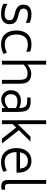

<svg xmlns="http://www.w3.org/2000/svg" viewBox="1365 -2251 903 3673"><g transform="rotate(90 1816.5 -414.5)"><path d="M54 -26V-104Q145 -52 252 -52Q312 -52 339.5 -78Q367 -104 367 -145Q367 -186 344.5 -205Q322 -224 273 -238L215 -253Q148 -270 108.5 -305.5Q69 -341 69 -414Q69 -484 115 -524.5Q161 -565 250 -565Q299 -565 338 -556Q377 -547 417 -529V-456Q377 -475 340 -485.5Q303 -496 252 -496Q195 -496 170 -472.5Q145 -449 145 -415Q145 -375 168 -355.5Q191 -336 236 -324L294 -309Q342 -296 373.5 -279.5Q405 -263 424 -231Q443 -199 443 -146Q443 -68 391 -25.5Q339 17 252 17Q194 17 148.5 7Q103 -3 54 -26Z M563 -276Q563 -409 631 -487Q699 -565 826 -565Q869 -565 901 -559Q933 -553 969 -538V-464Q932 -481 899.5 -488Q867 -495 829 -495Q730 -494 685 -435Q640 -376 640 -277Q640 -176 684.5 -115.5Q729 -55 828 -54Q902 -54 987 -95L1012 -30Q923 17 826 17Q699 16 631 -63Q563 -142 563 -276Z M1582 -332V0H1508V-332Q1508 -419 1480 -455Q1452 -491 1381 -491Q1297 -491 1216 -418V0H1142V-846H1216V-487Q1255 -522 1299 -541.5Q1343 -561 1387 -561Q1487 -561 1534.5 -508.5Q1582 -456 1582 -332Z M2121 -316V0H2047V-57Q2007 -20 1968.5 -3.5Q1930 13 1886 13Q1837 13 1796 -9.5Q1755 -32 1730.5 -74Q1706 -116 1706 -174Q1706 -264 1762 -313.5Q1818 -363 1912 -363Q1946 -363 1981.5 -354.5Q2017 -346 2047 -330Q2046 -384 2036 -416Q2026 -448 1997 -465.5Q1968 -483 1910 -483H1846V-549H1925Q2007 -549 2049.5 -519.5Q2092 -490 2106.5 -440.5Q2121 -391 2121 -316ZM2047 -123V-267Q1990 -297 1919 -297Q1861 -297 1821.5 -268.5Q1782 -240 1782 -174Q1782 -111 1815.5 -82.5Q1849 -54 1892 -54Q1971 -54 2047 -123Z M2419 -272 2355 -207V0H2281V-846H2355V-303L2594 -546H2688L2470 -324L2725 0H2633Z M2890 -277Q2890 -176 2936 -114Q2982 -52 3083 -52Q3156 -52 3245 -93L3269 -29Q3181 17 3079 17Q2952 17 2882.5 -63Q2813 -143 2813 -276Q2813 -368 2845 -433Q2877 -498 2932.5 -531.5Q2988 -565 3057 -565Q3162 -565 3222 -499Q3282 -433 3283 -308V-279H2890ZM2895 -346H3205Q3199 -423 3163 -459.5Q3127 -496 3057 -496Q2992 -496 2949.5 -458.5Q2907 -421 2895 -346Z M3424 -113V-846H3498V-129Q3498 -88 3511 -73Q3524 -58 3560 -58Q3588 -58 3608 -62V7Q3579 13 3556 13Q3484 13 3454 -15Q3424 -43 3424 -113Z"/></g></svg>

Font: Biryani Light
Style: Regular
Weight: 300
Designer: Dan Reynolds and Mathieu Réguer
Foundry: Dan Reynolds and Mathieu Réguer
Version: Version 1.004; ttfautohint (v1.1) -l 5 -r 5 -G 72 -x 0 -D la